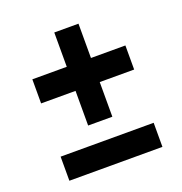

<svg xmlns="http://www.w3.org/2000/svg" viewBox="-112 -688 754 794"><g transform="rotate(-20 265.0 -291.0)"><path d="M211.5 -180.5V-333H60V-439H211.5V-590H318V-439H469.5V-333H318V-180.5ZM60.5 7.5V-98.5H470V7.5Z"/></g></svg>

Font: Besley* Condensed Fatface
Style: Regular
Weight: 900
Width: 3
Designer: Owen Earl
Foundry: indestructible type*
Version: Version 3.000; ttfautohint (v1.8.3)